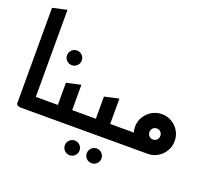

<svg xmlns="http://www.w3.org/2000/svg" viewBox="-161 -1008 1564 1424"><g transform="rotate(20 621.5 -296.0)"><path d="M65 0Q65 0 55 -0.5Q45 -1 35 -6Q25 -11 25 -23V-775L138 -800V-113H245V0Z M308 -425Q284 -425 267 -442Q250 -459 250 -483Q250 -507 267 -524Q284 -541 308 -541Q332 -541 349 -524Q366 -507 366 -483Q366 -459 349 -442Q332 -425 308 -425Z M205 0V-113H312V-288L425 -313V-113H545V0H389Q387 0 386 0Q385 0 385 0Z M694 208Q670 208 653 191Q636 174 636 150Q636 126 653 109Q670 92 694 92Q718 92 735 109Q752 126 752 150Q752 174 735 191Q718 208 694 208ZM521 208Q497 208 480 191Q463 174 463 150Q463 126 480 109Q497 92 521 92Q545 92 562 109Q579 126 579 150Q579 174 562 191Q545 208 521 208Z M505 0V-113H612V-288L725 -313V-113H845V0H689Q687 0 686 0Q685 0 685 0Z M805 0V-113H912Q905 -135 905 -157Q905 -200 926.5 -235.5Q948 -271 984 -292Q1020 -313 1062 -313Q1105 -313 1140.5 -292Q1176 -271 1197 -235.5Q1218 -200 1218 -157Q1218 -114 1197 -78.5Q1176 -43 1141 -21.5Q1106 0 1064 0ZM1062 -113Q1081 -113 1093 -125.5Q1105 -138 1105 -157Q1105 -175 1093 -187.5Q1081 -200 1062 -200Q1044 -200 1031.5 -187.5Q1019 -175 1019 -157Q1019 -138 1031.5 -125.5Q1044 -113 1062 -113Z"/></g></svg>

Font: Reem Kufi Medium
Style: Regular
Weight: 500
Designer: Khaled Hosny
Version: Version 1.001